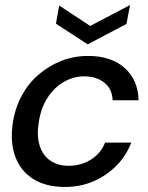

<svg xmlns="http://www.w3.org/2000/svg" viewBox="-20 -730 587 762"><path d="M238 12Q163 12 113 -19Q63 -50 41.5 -106Q20 -162 30 -236Q38 -296 64 -346Q90 -396 131 -432Q172 -468 222.5 -488Q273 -508 330 -508Q421 -508 474.5 -460.5Q528 -413 530 -332H427Q425 -378 393.5 -402.5Q362 -427 314 -427Q272 -427 233.5 -405Q195 -383 168 -341Q141 -299 133 -239Q127 -198 133.5 -167Q140 -136 156 -115Q172 -94 196.5 -83Q221 -72 252 -72Q284 -72 312.5 -82.5Q341 -93 363.5 -114Q386 -135 397 -164H501Q481 -112 442 -72.5Q403 -33 351 -10.5Q299 12 238 12ZM496 -710 482 -635 328 -554 202 -636 215 -708 338 -627Z"/></svg>

Font: DM Sans 36pt Medium
Style: Italic
Weight: 500
Italic angle: -10°
Designer: Colophon Foundry, Jonny Pinhorn
Foundry: Colophon Foundry
Version: Version 4.004;gftools[0.9.30]